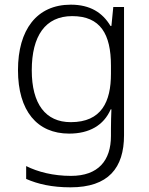

<svg xmlns="http://www.w3.org/2000/svg" viewBox="-20 -562 639 822"><path d="M283 -542C137 -542 57 -434 57 -262C57 -87 139 10 276 10C362 10 424 -25 454 -94H457C456 -69 455 -39 455 -11V20C455 125 401 191 284 191C208 191 142 174 92 149V204C142 226 202 240 282 240C444 240 511 157 511 17V-532H465L457 -451H453C419 -508 366 -542 283 -542ZM289 -493C410 -493 455 -416 455 -281V-246C455 -127 415 -39 283 -39C175 -39 116 -117 116 -261C116 -408 174 -493 289 -493Z"/></svg>

Font: Noto Sans Khmer UI Light
Style: Regular
Weight: 300
Designer: Danh Hong and the Monotype Design Team
Foundry: Monotype Imaging Inc.
Version: Version 2.002